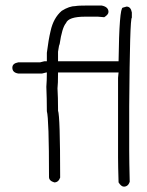

<svg xmlns="http://www.w3.org/2000/svg" viewBox="-20 -700 540 706"><path d="M302.7 -679.7H353.5Q378.9 -674.8 378.9 -656.2Q378.9 -646.5 363.3 -636.7L339.8 -638.7H293Q231.9 -638.7 222.7 -615.2Q208 -598.1 199.2 -537.1Q197.3 -537.1 193.4 -509.8V-474.6H416Q418.5 -671.9 431.6 -671.9L445.3 -675.8Q460.9 -675.8 464.8 -654.3V-634.8Q457.5 -634.8 455.1 -308.6V-146.5Q455.1 -107.9 457 -31.2Q450.7 -13.7 435.5 -13.7Q425.8 -13.7 416 -29.3Q414.1 -91.3 414.1 -121.1V-414.1L416 -433.6H193.4V-431.6Q193.4 -391.6 191.4 -375Q193.4 -341.8 193.4 -300.8V-293Q201.2 -272.9 201.2 -46.9Q194.8 -29.3 179.7 -29.3Q160.2 -35.2 160.2 -48.8Q160.2 -263.2 152.3 -291Q152.3 -337.9 150.4 -380.9Q152.3 -404.3 152.3 -433.6H150.4Q148.4 -433.6 134.8 -429.7H46.9Q25.4 -433.1 25.4 -451.2Q25.4 -466.8 46.9 -470.7H127Q128.9 -470.7 142.6 -474.6H152.3V-505.9Q158.2 -553.7 166 -585.9Q176.3 -633.8 207 -660.2Q234.9 -677.7 257.8 -677.7Q267.1 -679.7 302.7 -679.7Z"/></svg>

Font: CEF Fonts CJK Mono
Style: Regular
Weight: 400
Designer: PartyBoss (派对大魔王)
Version: Release 2.25